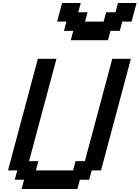

<svg xmlns="http://www.w3.org/2000/svg" viewBox="-20 -1270 937 1290"><path d="M125 0H500L516.6 -62.5H579.1L596.2 -125H658.7L859.4 -875H734.4L550.3 -187.5H487.8L471.2 -125H221.2L237.8 -187.5H175.3L359.4 -875H234.4L33.7 -125H96.2L79.1 -62.5H141.6ZM455.6 -1000H705.6L722.2 -1062.5H784.7L801.3 -1125H863.8Q869.6 -1146 880.9 -1187.5Q892.1 -1229 897.5 -1250H772.5L755.9 -1187.5H693.4L676.3 -1125H551.3L568.4 -1187.5H505.9L522.5 -1250H397.5Q391.6 -1229 380.4 -1187.5Q369.1 -1146 363.8 -1125H426.3L409.7 -1062.5H472.2Z"/></svg>

Font: Faithful 32x
Style: Oblique
Weight: 400
Foundry: Faithful Resource Pack
Version: Version 1.0; January 27, 2023